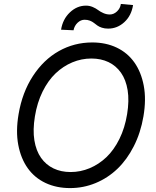

<svg xmlns="http://www.w3.org/2000/svg" viewBox="-20 -955 801 985"><path d="M715.9 -358Q701.7 -274.1 666.5 -204.9Q631.4 -135.7 582 -88.6Q532.7 -41.5 470.3 -15.8Q408 9.9 339.5 9.9Q269.2 9.9 213.2 -16.5Q157.3 -43 122.2 -92.3Q87 -141.7 73.7 -211.8Q60.4 -282 75.3 -369.3Q94.1 -480.8 148.8 -564.8Q203.5 -648.8 282.1 -693Q360.8 -737.2 453.1 -737.2Q523.1 -737.2 578.7 -710.8Q634.2 -684.3 669.2 -634.9Q704.2 -585.6 717.5 -515.4Q730.8 -445.3 715.9 -358ZM632.1 -369.3Q643.5 -438.9 634.8 -492.4Q626.1 -545.8 600.7 -581.9Q575.3 -617.9 536.6 -636.4Q497.9 -654.8 448.9 -654.8Q398.1 -654.8 351 -635.1Q304 -615.4 265.3 -578.7Q226.6 -541.9 198.5 -485.1Q170.5 -428.3 159.1 -358Q147.7 -288.4 156.4 -234.9Q165.1 -181.5 190.5 -145.4Q215.9 -109.4 254.6 -90.9Q293.3 -72.4 342.3 -72.4Q393.1 -72.4 440.2 -92.2Q487.2 -111.9 525.9 -148.6Q564.6 -185.4 592.7 -242.2Q620.7 -299 632.1 -369.3ZM357.2 -799.7 293.3 -802.6Q301.8 -856.5 338.4 -891.3Q375 -926.1 421.2 -926.1Q439.3 -926.1 455.8 -919Q472.3 -911.9 483.3 -903.4Q494.3 -894.9 510.3 -887.8Q526.3 -880.7 543.3 -880.7Q563.6 -880.7 580.3 -896.5Q596.9 -912.3 600.1 -934.7L662.6 -929Q654.1 -874.6 617.9 -841.4Q581.7 -808.2 534.8 -808.2Q516.7 -808.2 502.7 -812.9Q488.6 -817.5 479.4 -824.2Q470.2 -831 461.5 -837.7Q452.8 -844.5 440.9 -849.1Q429 -853.7 414.1 -853.7Q394.2 -853.7 377.8 -838.1Q361.5 -822.4 357.2 -799.7Z"/></svg>

Font: Karasuma Gothic
Style: Italic
Weight: 400
Italic angle: -9.39999°
Designer: Rasmus Andersson / Ryoko Nishizuka
Foundry: Genbu
Version: Version 1.00